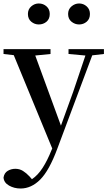

<svg xmlns="http://www.w3.org/2000/svg" viewBox="-27 -808 617 1099"><path d="M194.8 -668Q170.9 -668 151.9 -683.8Q132.8 -699.7 132.8 -728Q132.8 -754.9 151.9 -771.5Q170.9 -788.1 194.8 -788.1Q220.7 -788.1 239.3 -771.5Q257.8 -754.9 257.8 -728Q257.8 -699.7 239.3 -683.8Q220.7 -668 194.8 -668ZM425.8 -668Q401.9 -668 382.3 -683.8Q362.8 -699.7 362.8 -728Q362.8 -754.9 382.3 -771.5Q401.9 -788.1 425.8 -788.1Q450.7 -788.1 469.2 -771.5Q487.8 -754.9 487.8 -728Q487.8 -699.7 469.2 -683.8Q450.7 -668 425.8 -668ZM365.2 -499V-526.9H567.9V-499L501 -491.2L300.8 43.9Q254.4 168.5 203.4 219.7Q152.3 271 90.8 271Q54.2 271 24.7 254.2Q-4.9 237.3 -6.8 208Q-2.4 181.6 17.3 169.9Q37.1 158.2 61 158.2Q85 158.2 104.5 170.4Q124 182.6 142.1 202.1L155.8 217.8Q189.9 194.8 217 152.8Q244.1 110.8 268.1 50.8L272 42L51.8 -492.2L-6.8 -499V-526.9H262.2V-499L174.8 -490.2L321.8 -88.9L392.1 -283.2L461.9 -490.2Z"/></svg>

Font: Source Han Serif TW SemiBold
Style: Regular
Weight: 600
Designer: Ryoko NISHIZUKA Ë•øÂ°öÊ∂ºÂ≠ê (kana & ideographs); Frank Grie√ühammer (Latin, Greek & Cyrillic); Wenlong ZHANG Âº†ÊñáÈæô 
Foundry: Adobe
Version: Version 2.003;hotconv 1.1.1;makeotfexe 2.6.0